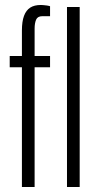

<svg xmlns="http://www.w3.org/2000/svg" viewBox="-20 -751 396 771"><path d="M68 0V-481H19V-526H68V-628Q68 -665 76.5 -687.5Q85 -710 101.5 -720.5Q118 -731 144 -731Q147 -731 153.5 -730.5Q160 -730 167.5 -729Q175 -728 181 -726V-686H150Q131 -686 125 -672Q119 -658 119 -636V-526H181V-481H119V0ZM249 0V-723H300V0Z"/></svg>

Font: Archivo ExtraCondensed ExtraLight
Style: Regular
Weight: 250
Width: 2
Designer: Hector Gatti
Foundry: Omnibus-Type
Version: Version 2.001